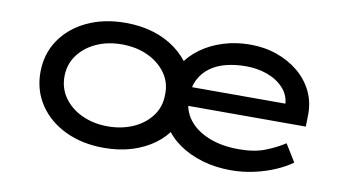

<svg xmlns="http://www.w3.org/2000/svg" viewBox="-60 -676 1507 826"><g transform="rotate(10 693.5 -263.5)"><path d="M430 10Q335 10 261.5 -25Q188 -60 146.5 -122Q105 -184 105 -263Q105 -343 146.5 -404.5Q188 -466 261.5 -501Q335 -536 430 -536Q497 -536 552 -519Q607 -502 649.5 -470.5Q692 -439 719 -396L688 -395Q716 -440 759.5 -471.5Q803 -503 858 -520Q913 -537 974 -537Q1037 -537 1091 -518Q1145 -499 1186 -465Q1227 -431 1249.5 -384.5Q1272 -338 1271 -282L1270 -231H739L741 -313H1211L1167 -279V-301Q1167 -346 1139.5 -377.5Q1112 -409 1068 -425.5Q1024 -442 973 -442Q926 -442 886 -432Q846 -422 816 -400Q786 -378 769.5 -344.5Q753 -311 753 -265Q753 -211 783.5 -171Q814 -131 870.5 -108Q927 -85 1002 -85Q1071 -85 1118.5 -104Q1166 -123 1201 -146L1248 -70Q1220 -49 1177.5 -30.5Q1135 -12 1085.5 -1Q1036 10 985 10Q917 10 859.5 -7Q802 -24 758 -54.5Q714 -85 687 -128L717 -129Q691 -86 648.5 -55Q606 -24 551 -7Q496 10 430 10ZM430 -84Q490 -84 539.5 -105.5Q589 -127 619.5 -167Q650 -207 650 -261Q652 -314 622.5 -355Q593 -396 543 -419Q493 -442 430 -442Q368 -442 318 -419Q268 -396 239 -355.5Q210 -315 210 -263Q210 -211 239 -170.5Q268 -130 318 -107Q368 -84 430 -84Z"/></g></svg>

Font: Lexend Peta
Style: Regular
Weight: 400
Designer: Bonnie Shaver-Troup, Thomas Jockin
Foundry: Lexend
Version: Version 1.007